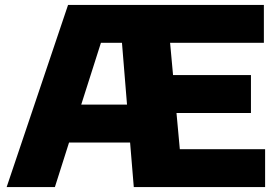

<svg xmlns="http://www.w3.org/2000/svg" viewBox="-20 -760 1137 780"><path d="M7 0 256.5 -740H1052V-586H671L683 -455H999.5V-301H697L710.5 -154H1057V0H523.5L508.5 -181H260.5L203 0ZM390 -586 310 -335H496L475.5 -586Z"/></svg>

Font: Encode Sans SemiExpanded SemiExpanded ExtraBold
Style: Regular
Weight: 800
Width: 6
Designer: Multiple Designers
Foundry: Impallari Type
Version: Version 3.000; ttfautohint (v1.8.3) -l 8 -r 50 -G 200 -x 14 